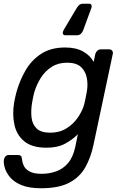

<svg xmlns="http://www.w3.org/2000/svg" viewBox="-39 -783 654 1023"><path d="M180 220Q114 220 73.5 202.5Q33 185 12.5 159Q-8 133 -14.5 107.5Q-21 82 -18 67Q-16 57 -9.5 50Q-3 43 6 43H58Q66 43 71.5 47Q77 51 78 64Q79 79 86.5 97.5Q94 116 116.5 129.5Q139 143 183 143Q224 143 260.5 130Q297 117 323.5 86Q350 55 362 0L376 -68Q345 -37 306 -16.5Q267 4 209 4Q132 4 91 -29.5Q50 -63 38 -117.5Q26 -172 36 -235Q39 -250 41.5 -262.5Q44 -275 48 -290Q65 -352 96.5 -407Q128 -462 180 -496Q232 -530 308 -530Q367 -530 405 -508Q443 -486 460 -453L469 -496Q472 -506 479.5 -513Q487 -520 498 -520H543Q553 -520 558.5 -513Q564 -506 562 -496L459 -11Q445 56 415.5 108.5Q386 161 330 190.5Q274 220 180 220ZM229 -76Q278 -76 315 -99Q352 -122 376 -157Q400 -192 410 -228Q413 -242 417.5 -262.5Q422 -283 424 -297Q430 -333 423.5 -368Q417 -403 392.5 -426Q368 -449 318 -449Q271 -449 236 -426.5Q201 -404 178 -367.5Q155 -331 143 -289Q140 -275 137 -262.5Q134 -250 132 -236Q125 -194 129 -157.5Q133 -121 156 -98.5Q179 -76 229 -76ZM308 -595Q301 -595 297.5 -600.5Q294 -606 296 -612Q297 -618 303 -628L369 -739Q375 -749 382.5 -756Q390 -763 403 -763H437Q445 -763 448 -756.5Q451 -750 448 -741L405 -624Q401 -612 392.5 -603.5Q384 -595 371 -595Z"/></svg>

Font: Lubike
Style: Italic
Weight: 400
Italic angle: -12°
Foundry: Honoka55
Version: Version 1.000;July 22, 2022;FontCreator 14.0.0.2862 64-bit